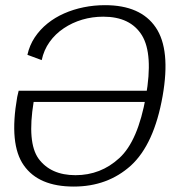

<svg xmlns="http://www.w3.org/2000/svg" viewBox="-20 -700 690 725"><path d="M258.5 4.5Q386.5 4.5 474.5 -75Q562 -155.5 594 -337Q625 -513 568 -596.5Q511 -680.5 376.5 -680.5L370 -637Q472.5 -637 516 -566.5Q559 -496 531 -336.5Q501 -167 430.5 -103Q360.5 -38.5 265 -38.5Q171.5 -38.5 125.5 -101Q82 -162 107 -315H536L543.5 -357.5H50.5Q47.5 -347 45 -334Q13.5 -155 70 -75.5Q126 4.5 258.5 4.5ZM137.5 -473Q145.5 -511 167.2 -541.5Q189 -572 220.8 -593.2Q252.5 -614.5 290.5 -625.8Q328.5 -637 370 -637L379 -662.5L376.5 -680.5Q335 -680.5 295.8 -672.5Q256.5 -664.5 222 -649.2Q187.5 -634 159.2 -611.2Q131 -588.5 111.2 -558.8Q91.5 -529 83.5 -493Z"/></svg>

Font: Anybody SemiExpanded Light
Style: Italic
Weight: 300
Width: 6
Italic angle: -10°
Version: Version 1.113;gftools[0.9.25]